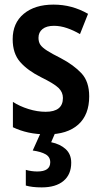

<svg xmlns="http://www.w3.org/2000/svg" viewBox="-20 -573 440 833"><path d="M367 -155Q367 -75 319.5 -32.5Q272 10 185 10Q140 10 103.5 2Q67 -6 36 -21V-131Q65 -112 103.5 -100Q142 -88 178 -88Q253 -88 253 -148Q253 -173 234 -191.5Q215 -210 158 -238Q100 -267 67.5 -304Q35 -341 35 -403Q35 -473 83 -513Q131 -553 212 -553Q253 -553 290 -543Q327 -533 362 -513L327 -425Q300 -441 271 -451Q242 -461 214 -461Q182 -461 164.5 -447Q147 -433 147 -409Q147 -391 155 -379Q163 -367 184 -353.5Q205 -340 243 -321Q300 -291 333.5 -255Q367 -219 367 -155ZM289 133Q289 184 255.5 212Q222 240 161 240Q119 240 92 232V164Q117 171 142 171Q198 171 198 131Q198 108 178 96.5Q158 85 122 80L158 0H221L202 44Q241 52 265 74Q289 96 289 133Z"/></svg>

Font: Noto Sans Lao Looped Condensed SemiBold
Style: Regular
Weight: 600
Width: 3
Designer: Mark Frömberg, Ben Mitchell
Foundry: The Fontpad Ltd
Version: Version 1.002; ttfautohint (v1.8.4.7-5d5b)